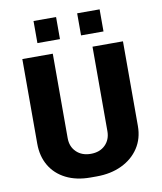

<svg xmlns="http://www.w3.org/2000/svg" viewBox="-95 -954 875 1040"><g transform="rotate(-10 342.5 -434.0)"><path d="M318.5 10Q240.5 10 183.5 -18.8Q126.5 -47.5 96 -99.5Q65.5 -151.5 65.5 -220.5V-686H233V-221.5Q233 -174.5 263.2 -145.2Q293.5 -116 342.5 -116Q392 -116 421.8 -145.5Q451.5 -175 451.5 -221.5V-686H619V-220.5Q619 -151.5 584.8 -99.5Q550.5 -47.5 490.2 -18.8Q430 10 351.5 10ZM161 -757V-878.5H285V-757ZM401 -757V-878.5H524.5V-757Z"/></g></svg>

Font: Chivo Medium
Style: Regular
Weight: 500
Designer: Hector Gatti
Foundry: Omnibus-Type
Version: Version 2.002